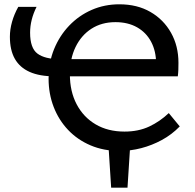

<svg xmlns="http://www.w3.org/2000/svg" viewBox="-20 -690 909 893"><path d="M497 183 484 -20H586L573 183ZM536 12Q462 12 401 -14Q340 -40 296.5 -86Q253 -132 229.5 -193Q206 -254 206 -324Q206 -399 231.5 -461.5Q257 -524 302 -571Q347 -618 406.5 -644Q466 -670 535 -670Q618 -670 679.5 -634.5Q741 -599 775.5 -537.5Q810 -476 810 -398Q810 -381 809.5 -366Q809 -351 807 -335L703 -356Q705 -363 705.5 -374.5Q706 -386 706 -395Q706 -452 683 -495.5Q660 -539 617.5 -563Q575 -587 517 -587Q453 -587 405.5 -556.5Q358 -526 331.5 -471.5Q305 -417 305 -344Q305 -265 336.5 -205Q368 -145 425 -111.5Q482 -78 559 -78Q624 -78 674 -101.5Q724 -125 765 -164L816 -102Q779 -64 733 -39Q687 -14 637 -1Q587 12 536 12ZM752 -415 807 -335H234Q164 -335 118 -355.5Q72 -376 49 -416.5Q26 -457 26 -519Q26 -553 36 -588.5Q46 -624 65 -658H150Q135 -628 127.5 -598Q120 -568 120 -538Q120 -466 154.5 -440.5Q189 -415 258 -415Z"/></svg>

Font: Ysabeau SemiBold
Style: Regular
Weight: 600
Designer: Christian Thalmann (Catharsis Fonts)
Version: Version 2.000;gftools[0.9.27.dev2+g8671c4b]